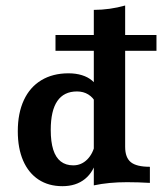

<svg xmlns="http://www.w3.org/2000/svg" viewBox="-20 -651 577 683"><path d="M43.3 -184.2Q43.3 -248.3 64.8 -294.7Q86.3 -341.1 127.1 -365.7Q167.8 -390.2 223.6 -390.2Q250 -390.2 271.3 -383.6Q292.6 -377.1 307.7 -364.3Q322.8 -351.5 330.6 -332.9L321 -285Q311.3 -304.3 294 -315Q276.6 -325.7 253.9 -325.7Q207.3 -325.7 183.9 -291.5Q160.5 -257.3 160.5 -188.9Q160.5 -146.7 169.3 -118.7Q178.2 -90.7 196.1 -76.7Q214.1 -62.8 240.6 -62.8Q269.2 -62.8 290.3 -83.7Q311.3 -104.7 318.5 -140.5L324.8 -88Q314.1 -40.2 282.3 -14.4Q250.6 11.3 201.9 11.3Q152.9 11.3 117.2 -12.1Q81.6 -35.5 62.4 -79.4Q43.3 -123.3 43.3 -184.2ZM425.2 -631.4V-128.7Q425.2 -90.4 445.5 -74Q465.7 -57.7 513.2 -57.7V-0.4Q471.6 -2.9 431.9 -2.9Q366.9 -2.9 313.7 8.4V-615.8Q371.1 -616.1 425.2 -631.4ZM177.4 -526.6H536.6V-470.2H177.4Z"/></svg>

Font: Playfair Micro SmCond SmLight
Style: Regular
Weight: 360
Width: 4
Designer: Claus Eggers Sørensen
Foundry: Claus Eggers Sørensen
Version: Version 2.100;Glyphs 3.2 (3219)